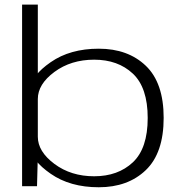

<svg xmlns="http://www.w3.org/2000/svg" viewBox="-20 -805 799 830"><path d="M75.5 0H140L143.5 -130V-785H75.5ZM407 4.5Q533 4.5 610.2 -69.5Q687.5 -143.5 687.5 -295.5Q687.5 -447 610.2 -520.8Q533 -594.5 407 -594.5Q283 -594.5 199.2 -536.2Q115.5 -478 115.5 -426.5L143.5 -377Q143.5 -441 215.2 -494Q287 -547 387 -547Q490 -547 554.2 -486.8Q618.5 -426.5 618.5 -295Q618.5 -163.5 554.2 -103.2Q490 -43 387 -43Q287 -43 215.2 -96.5Q143.5 -150 143.5 -214L115.5 -163.5Q115.5 -112 199.2 -53.8Q283 4.5 407 4.5Z"/></svg>

Font: Anybody Expanded Light
Style: Regular
Weight: 300
Width: 7
Version: Version 1.113;gftools[0.9.25]